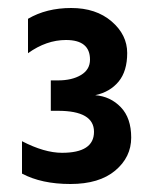

<svg xmlns="http://www.w3.org/2000/svg" viewBox="-20 -848 383 480"><path d="M35 -414V-495Q91 -466 135 -466Q215 -466 215 -518.5Q215 -571 125 -571H107V-647H125Q160 -647 182.5 -660.5Q205 -674 205 -699Q205 -748 145 -748Q96 -748 50 -715V-801Q96 -828 158 -828Q220 -828 259 -794.5Q298 -761 298 -715.5Q298 -670 276.5 -644Q255 -618 218 -610Q256 -607 282 -580Q308 -553 308 -504Q308 -455 268 -421.5Q228 -388 156 -388Q84 -388 35 -414Z"/></svg>

Font: Hind Jalandhar SemiBold
Style: Regular
Weight: 600
Designer: Namrata Goyal
Foundry: Indian Type Foundry
Version: Version 0.702;PS 1.0;hotconv 1.0.81;makeotf.lib2.5.63406